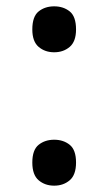

<svg xmlns="http://www.w3.org/2000/svg" viewBox="-20 -572 343 606"><path d="M151 -407Q122 -407 102 -424Q82 -441 82 -479Q82 -520 102 -536Q122 -552 151 -552Q180 -552 200 -536Q220 -520 220 -479Q220 -441 200 -424Q180 -407 151 -407ZM151 14Q122 14 102 -3Q82 -20 82 -59Q82 -99 102 -115Q122 -131 151 -131Q180 -131 200 -115Q220 -99 220 -59Q220 -20 200 -3Q180 14 151 14Z"/></svg>

Font: Noto Sans Devanagari Medium
Style: Regular
Weight: 500
Version: Version 2.003